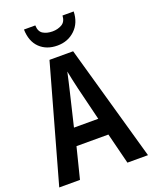

<svg xmlns="http://www.w3.org/2000/svg" viewBox="-168 -1022 885 1114"><g transform="rotate(-20 274.0 -465.5)"><path d="M421 0 373 -191H176L128 0H0L200 -715H346L548 0ZM299 -501Q292 -531 285.5 -560.5Q279 -590 274 -616Q269 -591 261 -557.5Q253 -524 248 -502L199 -297H349ZM428 -931Q426 -861 382 -819Q338 -777 273 -777Q206 -777 164.5 -817Q123 -857 121 -931H191Q192 -893 215.5 -878.5Q239 -864 274 -864Q306 -864 331.5 -878.5Q357 -893 359 -931Z"/></g></svg>

Font: Noto Sans Gurmukhi Condensed SemiBold
Style: Regular
Weight: 600
Width: 3
Designer: Jelle Bosma - Monotype Design Team
Foundry: Monotype Imaging Inc.
Version: Version 2.004; ttfautohint (v1.8.4.7-5d5b)